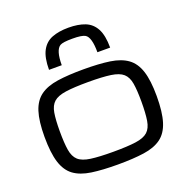

<svg xmlns="http://www.w3.org/2000/svg" viewBox="-146 -963 1073 1107"><g transform="rotate(-20 391.0 -409.5)"><path d="M391.1 10.7Q296.9 10.7 231 1.2Q165 -8.3 124.5 -37.8Q84 -67.4 65.4 -126.5Q46.9 -185.5 46.9 -284.2Q46.9 -379.9 65.4 -437.5Q84 -495.1 124.5 -524.4Q165 -553.7 231 -563.5Q296.9 -573.2 391.1 -573.2Q485.8 -573.2 551.5 -563.5Q617.2 -553.7 657.7 -524.4Q698.2 -495.1 716.8 -437.5Q735.4 -379.9 735.4 -284.2Q735.4 -185.5 716.8 -126.5Q698.2 -67.4 657.7 -37.8Q617.2 -8.3 551.5 1.2Q485.8 10.7 391.1 10.7ZM641.6 -284.2Q641.6 -354 634.5 -396Q627.4 -438 603.5 -459.2Q579.6 -480.5 529.1 -487.8Q478.5 -495.1 391.1 -495.1Q304.2 -495.1 253.4 -487.8Q202.6 -480.5 178.7 -459.2Q154.8 -438 147.7 -396Q140.6 -354 140.6 -284.2Q140.6 -211.9 147.7 -168.5Q154.8 -125 178.7 -103.3Q202.6 -81.5 253.4 -74.5Q304.2 -67.4 391.1 -67.4Q478.5 -67.4 529.1 -74.5Q579.6 -81.5 603.5 -103.3Q627.4 -125 634.5 -168.5Q641.6 -211.9 641.6 -284.2ZM391.1 -828.6Q450.7 -828.6 492.4 -812.3Q534.2 -795.9 556.4 -754.4Q578.6 -712.9 578.6 -638.2H500.5Q500.5 -730.5 469.2 -749.5Q449.7 -761.2 391.1 -761.2Q332.5 -761.2 315.4 -751Q281.7 -730.5 281.7 -638.2H203.6Q203.6 -712.9 225.8 -754.4Q248 -795.9 290 -812.3Q332 -828.6 391.1 -828.6Z"/></g></svg>

Font: Michroma
Style: Regular
Weight: 400
Designer: Vernon Adams
Foundry: Vernon Adams
Version: Version 1.100; ttfautohint (v1.8.4.7-5d5b);gftools[0.9.29]